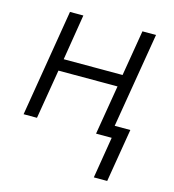

<svg xmlns="http://www.w3.org/2000/svg" viewBox="-108 -610 815 901"><g transform="rotate(15 300.0 -159.5)"><path d="M430 201 463 0H387L427 -240H140L100 0H35L121 -520H186L150 -298H436L473 -520H539L462 -58H538L495 201Z"/></g></svg>

Font: Iosevka SS04 Light Extended
Style: Italic
Weight: 300
Width: 7
Italic angle: -9°
Monospace: yes
Designer: Belleve Invis
Foundry: Belleve Invis
Version: Version 19.0.0; ttfautohint (v1.8.4)